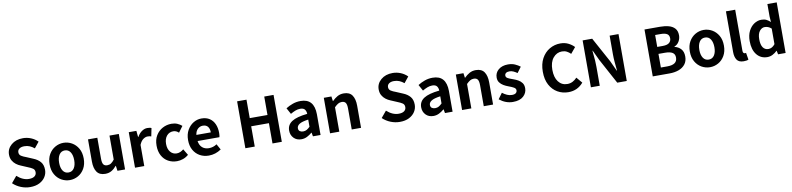

<svg xmlns="http://www.w3.org/2000/svg" viewBox="-0 -1884 12309 2983"><g transform="rotate(-10 6154.5 -392.0)"><path d="M312 14Q238 14 167.5 -14Q97 -42 42 -94L127 -196Q218 -114 315 -114Q373 -114 403 -137Q433 -160 433 -199Q433 -239 404.5 -258.5Q376 -278 329 -296Q326 -297 322 -299L223 -341Q185 -356 151 -382Q117 -408 95 -447Q73 -486 73 -540Q73 -631 145 -692.5Q217 -754 329 -754Q394 -754 454.5 -729.5Q515 -705 561 -659L486 -566Q451 -595 413 -611Q375 -627 329 -627Q280 -627 251 -606.5Q222 -586 222 -549Q222 -511 253.5 -491Q285 -471 331 -455Q335 -453 338 -452L435 -411Q503 -384 543.5 -337Q584 -290 584 -210Q584 -150 551.5 -99Q519 -48 458.5 -17Q398 14 312 14Z M937 14Q867 14 805.5 -20.5Q744 -55 706 -121Q668 -187 668 -279Q668 -373 706 -438.5Q744 -504 805.5 -539Q867 -574 937 -574Q1007 -574 1068.5 -539Q1130 -504 1168 -438.5Q1206 -373 1206 -279Q1206 -187 1168 -121Q1130 -55 1068.5 -20.5Q1007 14 937 14ZM937 -106Q994 -106 1025 -153Q1056 -200 1056 -279Q1056 -359 1025 -406.5Q994 -454 937 -454Q880 -454 849 -406.5Q818 -359 818 -279Q818 -200 849 -153Q880 -106 937 -106Z M1495 14Q1405 14 1364 -45.5Q1323 -105 1323 -210V-560H1470V-229Q1470 -164 1489 -138Q1508 -112 1548 -112Q1583 -112 1608.5 -128.5Q1634 -145 1662 -182V-560H1809V0H1689L1678 -80H1674Q1639 -37 1596 -11.5Q1553 14 1495 14Z M1966 0V-560H2086L2096 -461H2100Q2131 -516 2173.5 -545Q2216 -574 2259 -574Q2306 -574 2325 -562L2299 -435Q2276 -444 2241 -444Q2208 -444 2172.5 -419Q2137 -394 2112 -334V0Z M2628 14Q2551 14 2489 -20.5Q2427 -55 2391 -121Q2355 -187 2355 -279Q2355 -373 2395 -438.5Q2435 -504 2500 -539Q2565 -574 2641 -574Q2693 -574 2733 -556.5Q2773 -539 2804 -512L2734 -417Q2696 -454 2648 -454Q2584 -454 2544.5 -406.5Q2505 -359 2505 -279Q2505 -200 2544 -153Q2583 -106 2644 -106Q2674 -106 2702 -118.5Q2730 -131 2753 -151L2811 -54Q2771 -19 2723 -2.5Q2675 14 2628 14Z M3130 14Q3052 14 2989 -21Q2926 -56 2889 -121.5Q2852 -187 2852 -279Q2852 -370 2889.5 -436Q2927 -502 2986.5 -538Q3046 -574 3113 -574Q3190 -574 3242 -539.5Q3294 -505 3320.5 -444.5Q3347 -384 3347 -306Q3347 -286 3345 -267.5Q3343 -249 3340 -239H2995Q3005 -170 3046.5 -134.5Q3088 -99 3150 -99Q3219 -99 3276 -138L3326 -48Q3235 14 3130 14ZM2993 -336H3221Q3221 -393 3195 -426.5Q3169 -460 3115 -460Q3071 -460 3036.5 -429Q3002 -398 2993 -336Z M3707 0V-740H3855V-449H4135V-740H4282V0H4135V-320H3855V0Z M4590 14Q4515 14 4469.5 -33.5Q4424 -81 4424 -152Q4424 -242 4501 -292Q4578 -342 4746 -359Q4745 -401 4724 -428.5Q4703 -456 4651 -456Q4612 -456 4574 -441Q4536 -426 4497 -403L4444 -500Q4494 -532 4553 -553Q4612 -574 4678 -574Q4891 -574 4893 -327V0H4773L4762 -60H4759Q4722 -28 4680 -7Q4638 14 4590 14ZM4638 -101Q4670 -101 4695 -115.5Q4720 -130 4746 -156V-269Q4645 -255 4604.5 -228.5Q4564 -202 4564 -164Q4564 -131 4585 -116Q4606 -101 4638 -101Z M5043 0V-560H5163L5173 -486H5177Q5213 -523 5257.5 -548.5Q5302 -574 5359 -574Q5450 -574 5491 -514.5Q5532 -455 5532 -349V0H5385V-331Q5385 -396 5366 -422Q5347 -448 5306 -448Q5272 -448 5246 -432Q5220 -416 5189 -385V0Z M6144 14Q6070 14 5999.5 -14Q5929 -42 5874 -94L5959 -196Q6050 -114 6147 -114Q6205 -114 6235 -137Q6265 -160 6265 -199Q6265 -239 6236.5 -258.5Q6208 -278 6161 -296Q6158 -297 6154 -299L6055 -341Q6017 -356 5983 -382Q5949 -408 5927 -447Q5905 -486 5905 -540Q5905 -631 5977 -692.5Q6049 -754 6161 -754Q6226 -754 6286.5 -729.5Q6347 -705 6393 -659L6318 -566Q6283 -595 6245 -611Q6207 -627 6161 -627Q6112 -627 6083 -606.5Q6054 -586 6054 -549Q6054 -511 6085.5 -491Q6117 -471 6163 -455Q6167 -453 6170 -452L6267 -411Q6335 -384 6375.5 -337Q6416 -290 6416 -210Q6416 -150 6383.5 -99Q6351 -48 6290.5 -17Q6230 14 6144 14Z M6673 14Q6598 14 6552.5 -33.5Q6507 -81 6507 -152Q6507 -242 6584 -292Q6661 -342 6829 -359Q6828 -401 6807 -428.5Q6786 -456 6734 -456Q6695 -456 6657 -441Q6619 -426 6580 -403L6527 -500Q6577 -532 6636 -553Q6695 -574 6761 -574Q6974 -574 6976 -327V0H6856L6845 -60H6842Q6805 -28 6763 -7Q6721 14 6673 14ZM6721 -101Q6753 -101 6778 -115.5Q6803 -130 6829 -156V-269Q6728 -255 6687.5 -228.5Q6647 -202 6647 -164Q6647 -131 6668 -116Q6689 -101 6721 -101Z M7126 0V-560H7246L7256 -486H7260Q7296 -523 7340.5 -548.5Q7385 -574 7442 -574Q7533 -574 7574 -514.5Q7615 -455 7615 -349V0H7468V-331Q7468 -396 7449 -422Q7430 -448 7389 -448Q7355 -448 7329 -432Q7303 -416 7272 -385V0Z M7927 14Q7815 14 7714 -65L7781 -157Q7818 -128 7855 -112Q7892 -96 7931 -96Q7973 -96 7992.5 -112.5Q8012 -129 8012 -155Q8012 -184 7981 -201.5Q7950 -219 7908 -234Q7902 -236 7895 -239Q7859 -252 7824 -272.5Q7789 -293 7765.5 -324.5Q7742 -356 7742 -402Q7742 -478 7799 -526Q7856 -574 7950 -574Q8012 -574 8059 -553Q8106 -532 8141 -505L8075 -416Q8045 -437 8015.5 -450.5Q7986 -464 7954 -464Q7917 -464 7898.5 -449Q7880 -434 7880 -410Q7880 -383 7907.5 -367.5Q7935 -352 7975 -339Q7984 -336 7994 -332Q8032 -319 8067.5 -299Q8103 -279 8126.5 -247Q8150 -215 8150 -163Q8150 -90 8093.5 -38Q8037 14 7927 14Z M8803 14Q8710 14 8633 -30Q8556 -74 8510 -159Q8464 -244 8464 -367Q8464 -489 8511 -575.5Q8558 -662 8636.5 -708Q8715 -754 8808 -754Q8879 -754 8934 -726Q8989 -698 9025 -659L8947 -565Q8919 -593 8886 -610Q8853 -627 8811 -627Q8727 -627 8671 -559Q8615 -491 8615 -372Q8615 -251 8667.5 -182.5Q8720 -114 8808 -114Q8855 -114 8893 -134Q8931 -154 8961 -187L9039 -95Q8947 14 8803 14Z M9158 0V-740H9309L9524 -346L9598 -186H9603Q9602 -195 9601 -204Q9595 -261 9589.5 -324Q9584 -387 9584 -445V-740H9724V0H9574L9360 -396L9285 -555H9280Q9282 -529 9285 -502Q9298 -397 9298 -297V0Z M10134 0V-740H10379Q10455 -740 10515.5 -723.5Q10576 -707 10611.5 -667Q10647 -627 10647 -558Q10647 -507 10620.5 -461.5Q10594 -416 10546 -398V-393Q10607 -379 10646 -336Q10685 -293 10685 -218Q10685 -144 10647 -95.5Q10609 -47 10544.5 -23.5Q10480 0 10398 0ZM10282 -439H10368Q10439 -439 10471 -465.5Q10503 -492 10503 -536Q10503 -585 10470 -606Q10437 -627 10370 -627H10282ZM10282 -114H10385Q10461 -114 10501 -141.5Q10541 -169 10541 -227Q10541 -281 10501.5 -305Q10462 -329 10385 -329H10282Z M11037 14Q10967 14 10905.5 -20.5Q10844 -55 10806 -121Q10768 -187 10768 -279Q10768 -373 10806 -438.5Q10844 -504 10905.5 -539Q10967 -574 11037 -574Q11107 -574 11168.5 -539Q11230 -504 11268 -438.5Q11306 -373 11306 -279Q11306 -187 11268 -121Q11230 -55 11168.5 -20.5Q11107 14 11037 14ZM11037 -106Q11094 -106 11125 -153Q11156 -200 11156 -279Q11156 -359 11125 -406.5Q11094 -454 11037 -454Q10980 -454 10949 -406.5Q10918 -359 10918 -279Q10918 -200 10949 -153Q10980 -106 11037 -106Z M11567 14Q11491 14 11460 -32.5Q11429 -79 11429 -157V-798H11575V-150Q11575 -125 11585 -115.5Q11595 -106 11605 -106Q11610 -106 11614 -106.5Q11618 -107 11625 -108L11643 1Q11618 14 11567 14Z M11941 14Q11837 14 11774.5 -64Q11712 -142 11712 -279Q11712 -371 11745.5 -437Q11779 -503 11833 -538.5Q11887 -574 11947 -574Q11994 -574 12027 -557.5Q12060 -541 12089 -513L12083 -601V-798H12230V0H12111L12099 -58H12096Q12065 -27 12025 -6.5Q11985 14 11941 14ZM11979 -107Q12038 -107 12083 -165V-411Q12057 -434 12031 -443.5Q12005 -453 11979 -453Q11932 -453 11897.5 -409Q11863 -365 11863 -281Q11863 -194 11893.5 -150.5Q11924 -107 11979 -107Z"/></g></svg>

Font: Source Han Sans CN Bold
Style: Bold
Weight: 700
Designer: Ryoko NISHIZUKA 西塚涼子 (kana & ideographs); Paul D. Hunt (Latin, Greek & Cyrillic); Wenlong ZHANG 张文龙 (bopomofo); Sandoll 
Foundry: Adobe Systems Incorporated
Version: Version 1.00;May 30, 2023;FontCreator 11.5.0.2422 32-bit